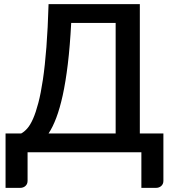

<svg xmlns="http://www.w3.org/2000/svg" viewBox="-20 -740 838 933"><path d="M542 -91.5V-628.5H326Q320 -515 309.5 -428.2Q299 -341.5 284.8 -276.8Q270.5 -212 253.2 -166.8Q236 -121.5 216 -91.5ZM774 -91.5V139Q774 154 763.8 163.5Q753.5 173 737 173H667V0H114V139Q114 154 103.8 163.5Q93.5 173 77 173H7V-91.5H83Q97.5 -99 112.2 -115.5Q127 -132 140.5 -162.5Q154 -193 166.2 -239.5Q178.5 -286 188.5 -353.2Q198.5 -420.5 205.5 -511Q212.5 -601.5 216 -720H659.5V-91.5Z"/></svg>

Font: Lato 2
Style: Regular
Weight: 600
Designer: Lukasz Dziedzic with Adam Twardoch and Botio Nikoltchev
Foundry: tyPoland Lukasz Dziedzic
Version: Version 2.015; 2015-08-06; http://www.latofonts.com/